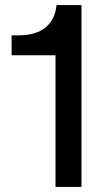

<svg xmlns="http://www.w3.org/2000/svg" viewBox="-20 -741 422 761"><path d="M200 0V-522H26V-601H54Q124 -601 161.5 -633Q199 -665 204 -721H303V0Z"/></svg>

Font: Mona Sans Medium
Style: Regular
Weight: 500
Designer: Deni Anggara
Foundry: GitHub
Version: Version 2.000;Glyphs 3.2.3 (3260)